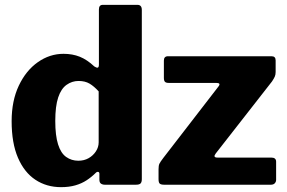

<svg xmlns="http://www.w3.org/2000/svg" viewBox="-20 -762 1185 792"><path d="M413 0Q403 0 396.5 -4.5Q390 -9 390 -21V-45Q390 -52 385 -53Q380 -54 375 -49Q358 -32 337.5 -18.5Q317 -5 291 2.5Q265 10 232 10Q172 10 126 -20.5Q80 -51 54 -111.5Q28 -172 28 -262Q28 -346 57.5 -408.5Q87 -471 136 -505.5Q185 -540 242 -540Q279 -540 309 -528Q339 -516 369 -488Q378 -482 383 -483Q388 -484 388 -496V-723Q388 -742 404 -742H547Q565 -742 565 -721V-23Q565 -11 560 -5.5Q555 0 540 0H413ZM387 -385Q368 -406 349.5 -417Q331 -428 304 -428Q277 -428 254.5 -412Q232 -396 220 -360Q208 -324 208 -263Q208 -203 219.5 -166.5Q231 -130 253 -114.5Q275 -99 303 -99Q327 -99 345.5 -109.5Q364 -120 375.5 -137.5Q387 -155 387 -175V-385ZM658 0Q644 0 639 -4.5Q634 -9 634 -23V-64Q634 -79 637.5 -86.5Q641 -94 654 -111L881 -405Q893 -420 872 -420H676Q665 -420 660.5 -424.5Q656 -429 656 -441V-512Q656 -530 673 -530H1100Q1117 -530 1117 -513V-465Q1117 -454 1113.5 -446Q1110 -438 1102 -426L870 -129Q857 -112 877 -112H1099Q1119 -112 1119 -95V-20Q1119 -12 1113.5 -6Q1108 0 1097 0H658Z"/></svg>

Font: Libre Franklin Thin ExtraBold
Style: Regular
Weight: 800
Version: Version 3.000